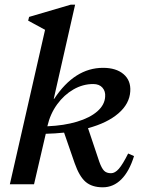

<svg xmlns="http://www.w3.org/2000/svg" viewBox="-20 -785 609 818"><path d="M22 0 172 -658 100 -697 104 -713 281 -765H300L209 -364H211Q298 -496 419 -496Q475 -496 506.5 -469Q538 -442 535 -396Q532 -343 484.5 -302Q437 -261 355 -239L403 -96Q413 -68 423.5 -57.5Q434 -47 453 -47Q470 -47 486.5 -66Q503 -85 526 -131L551 -120Q531 -55 497 -21Q463 13 418 13Q372 13 345 -10Q318 -33 298 -90L253 -220Q215 -216 175 -215L125 0ZM182 -248V-247Q253 -250 308 -266.5Q363 -283 394.5 -310.5Q426 -338 428 -373Q430 -396 416.5 -411.5Q403 -427 377 -427Q333 -427 293 -404Q253 -381 223.5 -340.5Q194 -300 182 -248Z"/></svg>

Font: Platypi
Style: Italic
Weight: 400
Italic angle: -13°
Designer: David Sargent
Foundry: Bolt Cutter Type
Version: Version 1.200; ttfautohint (v1.8.4.7-5d5b)